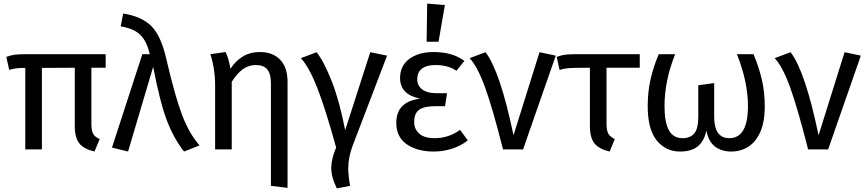

<svg xmlns="http://www.w3.org/2000/svg" viewBox="-20 -827 4796 1063"><path d="M503 12Q444 -2 419 -33.5Q394 -65 394 -129V-452L212 -451V0H120V-451Q89 -451 72 -449Q55 -447 31 -440L15 -512Q39 -521 61.5 -524Q84 -527 122 -527H565V-452H486V-140Q486 -104 496 -86Q506 -68 532 -57Z M999 12Q943 -59 905 -157Q867 -255 828 -457L689 12L600 -10L768 -527H809Q793 -598 757.5 -633.5Q722 -669 648 -681L662 -752Q765 -736 818.5 -682Q872 -628 901 -500Q949 -293 988.5 -189.5Q1028 -86 1085 -22Z M1572 213 1480 202V-365Q1480 -418 1460 -442.5Q1440 -467 1397 -467Q1356 -467 1324 -443.5Q1292 -420 1263 -374V0H1171V-357Q1171 -445 1145 -527L1229 -539Q1247 -501 1256 -446Q1283 -489 1324 -514Q1365 -539 1419 -539Q1490 -539 1531 -496.5Q1572 -454 1572 -374Z M1845 216Q1814 155 1814 103Q1814 53 1841 -10Q1781 -228 1736 -342Q1691 -456 1646 -505L1733 -538Q1775 -484 1817.5 -375Q1860 -266 1891 -106L2030 -538L2123 -519L1933 -22Q1908 44 1908 105Q1908 142 1918 202Z M2381 12Q2291 12 2232.5 -28Q2174 -68 2174 -147Q2174 -264 2306 -281Q2195 -303 2195 -395Q2195 -463 2246.5 -501Q2298 -539 2380 -539Q2485 -539 2551 -490L2507 -435Q2462 -467 2389 -467Q2342 -467 2316 -447Q2290 -427 2290 -388Q2290 -353 2317.5 -332Q2345 -311 2394 -311H2455L2444 -239H2388Q2329 -239 2301 -219.5Q2273 -200 2273 -151Q2273 -113 2301 -87.5Q2329 -62 2386 -62Q2464 -62 2527 -108L2570 -50Q2531 -19 2482 -3.5Q2433 12 2381 12ZM2408 -596H2342L2345 -807L2443 -799Z M2876 0H2765Q2707 -229 2665.5 -343.5Q2624 -458 2580 -505L2668 -538Q2749 -433 2823 -78L2967 -538L3057 -519Z M3355 12Q3296 -2 3271 -33.5Q3246 -65 3246 -129V-452Q3147 -452 3121 -449Q3102 -447 3078 -440L3062 -512Q3086 -521 3108.5 -524Q3131 -527 3169 -527H3522V-452H3338V-141Q3338 -105 3348 -87Q3358 -69 3384 -57Z M4028 12Q3974 12 3937.5 -16.5Q3901 -45 3891 -105Q3879 -46 3843.5 -17Q3808 12 3745 12Q3666 12 3616 -49.5Q3566 -111 3566 -239Q3566 -320 3582 -389Q3598 -458 3627 -527H3718Q3659 -380 3659 -238Q3659 -151 3683 -106.5Q3707 -62 3759 -62Q3802 -62 3824 -88.5Q3846 -115 3846 -181V-355L3934 -367V-181Q3934 -62 4018 -62Q4121 -62 4121 -240Q4121 -373 4060 -527H4152Q4181 -457 4197.5 -388Q4214 -319 4214 -239Q4214 -151 4189 -95.5Q4164 -40 4122 -14Q4080 12 4028 12Z M4565 0H4454Q4396 -229 4354.5 -343.5Q4313 -458 4269 -505L4357 -538Q4438 -433 4512 -78L4656 -538L4746 -519Z"/></svg>

Font: Trujillo
Style: Regular
Weight: 400
Designer: Fira Sans original fonts by bBox Type GmbH, Carrois Corporate GbR, & Edenspiekermann AG / Changes by Cristiano Sobral
Foundry: Fira Sans original fonts by bBox Type GmbH, Carrois Corporate GbR, & Edenspiekermann AG / Changes by Cristiano Sobral
Version: Version 4.301;October 17, 2021;FontCreator 14.0.0.2814 64-bi